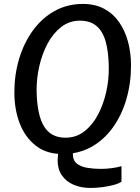

<svg xmlns="http://www.w3.org/2000/svg" viewBox="-20 -775 714 976"><path d="M440.5 180.5Q392.5 180.5 354.5 164.2Q316.5 148 294.8 116.8Q273 85.5 273 40Q273 32.5 274.5 15.5Q275 11 275 7Q208.5 2 162 -34.5Q107.5 -77 80.2 -148Q53 -219 53 -305Q53 -395 77.2 -476Q101.5 -557 147.2 -620Q193 -683 257.5 -719Q322 -755 402 -755Q464 -755 509.8 -730.2Q555.5 -705.5 585.8 -662Q616 -618.5 631 -562Q646 -505.5 646 -442Q646 -351.5 622.2 -270.2Q598.5 -189 553.2 -126.2Q508 -63.5 443.5 -27.5Q400.5 -4 350.5 4V9Q350.5 40.5 370.5 56.5Q390.5 72.5 423.2 78Q456 83.5 494 83.5Q518 83.5 547.8 79.8Q577.5 76 597.5 69.5V148.5Q585.5 157.5 559.2 164.8Q533 172 501.2 176.2Q469.5 180.5 440.5 180.5ZM313 -75Q366.5 -75 408 -106.8Q449.5 -138.5 477.5 -191Q505.5 -243.5 519.8 -307Q534 -370.5 533 -434Q532 -512.5 516.8 -565Q501.5 -617.5 469.5 -643.8Q437.5 -670 386 -670Q333 -670 291.8 -638.2Q250.5 -606.5 222.2 -554Q194 -501.5 179.8 -438.5Q165.5 -375.5 166 -313Q168.5 -189.5 204 -132.2Q239.5 -75 313 -75Z"/></svg>

Font: Koeln Type Sans
Style: Italic
Weight: 400
Italic angle: -7.5°
Designer: Eben Sorkin
Foundry: Eben Sorkin
Version: Version 2.001